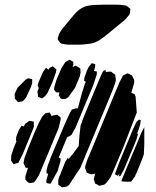

<svg xmlns="http://www.w3.org/2000/svg" viewBox="-20 -785 662 817"><path d="M299 -411 271 -372 261 -365 246 -363 238 -366 230 -380 232 -388 233 -393 227 -391 218 -393 210 -404 211 -414 220 -445 241 -494 258 -521 276 -531 285 -526 292 -522V-510L289 -500L292 -501L302 -506L312 -500L321 -494L322 -489L323 -477L319 -458ZM225 -57 199 -10 194 -3 178 -6 177 -17 185 -45 178 -48V-60L183 -80L196 -115L257 -260L278 -306L286 -319L294 -321L306 -326V-320L312 -327L329 -390L341 -428L345 -436L338 -442L339 -454L350 -485L357 -499L370 -516L378 -514L385 -512V-501L380 -483L392 -481V-469L377 -423L300 -239L284 -211L275 -205L266 -202L230 -115L231 -114L238 -110L237 -98ZM203 -435 183 -391 172 -376 159 -366 147 -371 142 -373 141 -384 139 -395 143 -405 145 -411 140 -420 144 -435 163 -479 176 -497 186 -488 191 -496 204 -503 213 -496 220 -490 218 -477ZM455 -391 322 -71 273 3 264 9 252 11 243 12 237 7 228 1V-7V-20L232 -33L238 -46L240 -52L258 -97L269 -114L271 -109V-108L290 -130L315 -164L318 -208L323 -251L330 -268L329 -269L334 -281L346 -311L405 -453L416 -477L422 -485L431 -486L429 -477L432 -479L444 -480H453L462 -473L470 -467L472 -455L473 -444L470 -431ZM562 -306 505 -159 471 -78 451 -32 432 -6 423 1 409 4 403 6 393 0 385 -4 383 -9 379 -23 381 -31 385 -46 373 -44 368 -43 357 -47 349 -51 347 -57 342 -70 343 -78 351 -104 378 -168 464 -377 489 -436 500 -457 504 -464 518 -471 523 -473 530 -470 542 -464 544 -459 551 -445V-433L539 -391L542 -389L553 -384L557 -374ZM55 -412 88 -445 99 -452 104 -451 117 -448V-442V-431L111 -413L91 -370L77 -354L65 -352L57 -350L49 -359L43 -365V-374L42 -385ZM229 -239 177 -114 145 -38 130 -15 125 -9 108 -6 99 -9 88 -21V-35L99 -71H97H89L86 -78L80 -91L84 -112L98 -150L124 -214L144 -260L159 -288L173 -303L183 -305L191 -306L197 -297L200 -290L203 -293L218 -296L223 -297L232 -290L238 -285V-276ZM559 -187 508 -65 493 -37 485 -34 488 -42 489 -45 481 -37 469 -44 473 -55 488 -95 545 -233 561 -267 572 -276 579 -274 578 -268 577 -258 571 -237 562 -214 568 -218 566 -210ZM117 -227 78 -132 63 -102 58 -92 49 -90 38 -86 33 -93 27 -102 28 -124 39 -157 50 -183 48 -189 49 -202 60 -232 72 -250 80 -247H81L88 -259L105 -271L116 -269L124 -267V-258V-245ZM594 -244V-172L592 -128L581 -98L560 -47L557 -42L556 -38L553 -31H551L545 -21L538 -12H533H514L501 -13L496 -14L500 -24L511 -51L558 -163L581 -219ZM269 -691Q282 -707 296 -723.5Q310 -740 327 -750Q340 -758 354 -760.5Q368 -763 382 -764Q399 -765 416.5 -765Q434 -765 452 -765Q465 -765 478.5 -765Q492 -765 505 -763Q508 -762 511.5 -762Q515 -762 518 -760Q521 -759 524.5 -756Q528 -753 531 -750Q532 -750 533 -749Q534 -748 535 -747Q535 -746 534.5 -744.5Q534 -743 534 -742Q534 -738 533.5 -733.5Q533 -729 532 -726Q531 -723 528.5 -720Q526 -717 524 -715Q516 -704 505.5 -695.5Q495 -687 485 -679Q472 -668 458.5 -657Q445 -646 432 -635Q421 -627 409.5 -618.5Q398 -610 385 -605Q376 -601 366 -599.5Q356 -598 346 -597Q333 -595 319.5 -595Q306 -595 293 -595Q283 -595 273 -595Q263 -595 254 -597Q251 -598 246 -598.5Q241 -599 238 -601Q236 -602 234.5 -605Q233 -608 231 -610Q230 -612 228 -614Q226 -616 226 -617Q225 -620 226.5 -625Q228 -630 229 -633Q230 -638 232.5 -642.5Q235 -647 238 -652Q244 -662 252.5 -671.5Q261 -681 269 -691Z"/></svg>

Font: Rubik Marker Hatch
Style: Regular
Weight: 400
Designer: Hubert and Fischer, NaN
Foundry: Hubert & Fischer, NaN
Version: Version 2.200